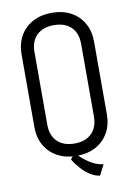

<svg xmlns="http://www.w3.org/2000/svg" viewBox="-93 -773 666 965"><g transform="rotate(-10 240.0 -291.0)"><path d="M338 133Q315 131 290 115.5Q265 100 243.5 76Q222 52 208 28L231 -1Q261 31 294 53Q327 75 365 80ZM359 -164V-536H425V-164ZM55 -164V-536H121V-164ZM425 -535H359Q359 -591 327.5 -621.5Q296 -652 240 -652V-715Q296 -715 337.5 -692.5Q379 -670 402 -629.5Q425 -589 425 -535ZM55 -535Q55 -589 78 -629.5Q101 -670 143 -692.5Q185 -715 240 -715V-652Q184 -652 152.5 -621.5Q121 -591 121 -535ZM425 -165Q425 -111 402 -70.5Q379 -30 337.5 -7.5Q296 15 240 15V-48Q296 -48 327.5 -79Q359 -110 359 -165ZM55 -165H121Q121 -110 152.5 -79Q184 -48 240 -48V15Q185 15 143 -7.5Q101 -30 78 -70.5Q55 -111 55 -165Z"/></g></svg>

Font: Akshar Light Light
Style: Regular
Weight: 300
Version: Version 1.100